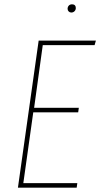

<svg xmlns="http://www.w3.org/2000/svg" viewBox="-20 -869 464 889"><path d="M424 -681 418 -660H178L138 -370H345L342 -349H134L88 -21H338L335 0H63L159 -681ZM293 -828Q293 -837 298.5 -843Q304 -849 314 -849Q322 -849 326.5 -844.5Q331 -840 331 -832Q331 -823 325 -817Q319 -811 310 -811Q303 -811 298 -816Q293 -821 293 -828Z"/></svg>

Font: Fira Sans Extra Condensed Thin
Style: Italic
Weight: 250
Width: 3
Italic angle: -8°
Designer: Carrois Corporate & Edenspiekermann AG
Foundry: Carrois Corporate GbR & Edenspiekermann AG
Version: Version 4.203